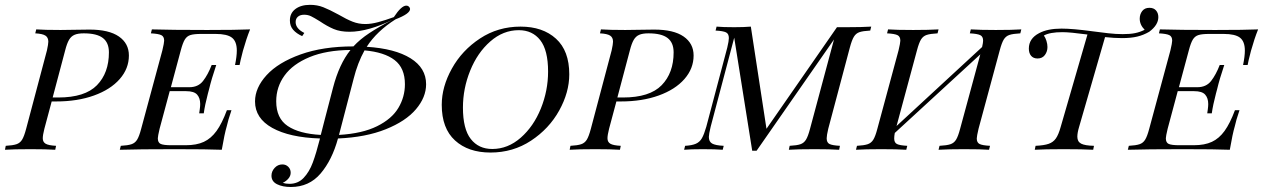

<svg xmlns="http://www.w3.org/2000/svg" viewBox="-46 -610 5144 782"><path d="M479 -383.9Q479 -330.6 441.5 -287.9Q404 -245.2 336.7 -221Q269.4 -196.8 183.1 -196.8H164.5L134.7 -85.5Q128.2 -59.7 128.2 -46.8Q128.2 -31.5 139.9 -24.6Q151.6 -17.7 182.3 -16.1L179 0Q141.9 -2.4 79 -2.4Q8.1 -2.4 -25.8 0L-22.6 -16.1Q6.5 -17.7 21 -22.6Q35.5 -27.4 44 -41.1Q52.4 -54.8 60.5 -85.5L145.2 -404.8Q150.8 -430.6 150.8 -440.3Q150.8 -457.3 139.1 -464.9Q127.4 -472.6 97.6 -474.2L101.6 -490.3Q134.7 -487.9 200.8 -487.9Q239.5 -487.9 258.9 -488.7L318.5 -489.5Q397.6 -489.5 438.3 -461.3Q479 -433.1 479 -383.9ZM397.6 -396.8Q397.6 -436.3 373 -455.2Q348.4 -474.2 295.2 -474.2Q271 -474.2 257.3 -468.1Q243.5 -462.1 235.1 -447.6Q226.6 -433.1 219.4 -404.8L168.5 -212.9H191.1Q300 -212.9 348.8 -262.9Q397.6 -312.9 397.6 -396.8Z M972.6 -490.3Q957.3 -452.4 943.5 -403.2Q931.5 -356.5 929.8 -345.2H911.3Q918.5 -380.6 918.5 -404Q918.5 -441.1 898.8 -456.5Q879 -471.8 832.3 -471.8H773.4Q744.4 -471.8 729.8 -467.3Q715.3 -462.9 706.9 -449.2Q698.4 -435.5 690.3 -404.8L650 -254.8H725Q761.3 -254.8 781 -280.2Q800.8 -305.6 816.1 -345.2H834.7Q815.3 -287.9 805.6 -246.8L800.8 -229Q788.7 -183.1 783.9 -148.4H765.3Q766.1 -153.2 767.7 -165.3Q769.4 -177.4 769.4 -186.3Q769.4 -210.5 756.9 -224.6Q744.4 -238.7 712.1 -238.7H645.2L604 -85.5Q596.8 -54.8 596.8 -46.8Q596.8 -29 608.5 -23.8Q620.2 -18.5 651.6 -18.5H710.5Q754.8 -18.5 784.3 -32.3Q813.7 -46 835.9 -76.6Q858.1 -107.3 878.2 -161.3H896.8Q882.3 -118.5 877.4 -95.2Q868.5 -65.3 857.3 0Q800.8 -2.4 667.7 -2.4Q518.5 -2.4 441.9 0L446 -16.1Q475 -17.7 489.5 -22.6Q504 -27.4 512.5 -41.1Q521 -54.8 529 -85.5L615.3 -404.8Q622.6 -435.5 622.6 -444.4Q622.6 -461.3 610.9 -466.9Q599.2 -472.6 568.5 -474.2L572.6 -490.3Q648.4 -487.9 797.6 -487.9Q919.4 -487.9 972.6 -490.3Z M1330.6 -46Q1306.5 41.9 1259.7 96.8Q1212.9 151.6 1138.7 151.6Q1104.8 151.6 1082.3 140.3Q1059.7 129 1059.7 105.6Q1059.7 87.9 1072.6 73.8Q1085.5 59.7 1104 59.7Q1118.5 59.7 1128.2 69.4Q1137.9 79 1137.9 93.5Q1137.9 106.5 1128.6 117.3Q1119.4 128.2 1105.6 134.7Q1117.7 138.7 1133.1 138.7Q1167.7 138.7 1190.7 114.5Q1213.7 90.3 1227.8 52.4Q1241.9 14.5 1257.3 -46Q1133.1 -50 1062.9 -89.1Q992.7 -128.2 992.7 -196.8Q992.7 -252.4 1039.9 -304Q1087.1 -355.6 1178.2 -388.3Q1269.4 -421 1393.5 -421Q1420.2 -450 1458.1 -475Q1496 -500 1551.6 -529Q1506.5 -506.5 1460.9 -493.5Q1415.3 -480.6 1377.4 -480.6Q1339.5 -480.6 1312.9 -491.9Q1286.3 -503.2 1256.5 -523.4Q1233.1 -537.9 1220.6 -544Q1208.1 -550 1192.7 -550Q1176.6 -550 1167.3 -541.9Q1158.1 -533.9 1158.1 -520.2Q1158.1 -493.5 1193.5 -475.8L1184.7 -462.9Q1161.3 -473.4 1148 -488.7Q1134.7 -504 1134.7 -526.6Q1134.7 -556.5 1157.3 -573.4Q1179.8 -590.3 1216.9 -590.3Q1246 -590.3 1270.6 -580.6Q1295.2 -571 1332.3 -550.8Q1365.3 -531.5 1389.9 -521.8Q1414.5 -512.1 1441.9 -512.1Q1466.1 -512.1 1494.4 -519.8Q1522.6 -527.4 1558.1 -540.3Q1588.7 -587.1 1608.9 -587.1Q1615.3 -587.1 1619.4 -583.1Q1624.2 -578.2 1624.2 -573.4Q1624.2 -554 1565.3 -531.5Q1488.7 -483.1 1447.6 -419.4Q1562.9 -412.1 1626.2 -372.6Q1689.5 -333.1 1689.5 -266.9Q1689.5 -213.7 1648 -164.9Q1606.5 -116.1 1525 -83.5Q1443.5 -50.8 1330.6 -46ZM1260.5 -60.5 1275 -116.9 1310.5 -253.2Q1335.5 -349.2 1381.5 -406.5Q1283.1 -405.6 1214.9 -377.4Q1146.8 -349.2 1112.9 -302.4Q1079 -255.6 1079 -197.6Q1079 -128.2 1125.8 -96.8Q1172.6 -65.3 1260.5 -60.5ZM1603.2 -266.9Q1603.2 -333.1 1561.3 -365.3Q1519.4 -397.6 1438.7 -404.8Q1410.5 -354 1394.4 -289.5L1334.7 -60.5Q1429.8 -66.1 1489.9 -96Q1550 -125.8 1576.6 -170.6Q1603.2 -215.3 1603.2 -266.9Z M1753.2 -183.1Q1753.2 -256.5 1794.4 -330.6Q1835.5 -404.8 1908.9 -453.2Q1982.3 -501.6 2074.2 -501.6Q2164.5 -501.6 2218.5 -452.4Q2272.6 -403.2 2272.6 -307.3Q2272.6 -233.9 2231.5 -159.7Q2190.3 -85.5 2116.9 -37.1Q2043.5 11.3 1951.6 11.3Q1861.3 11.3 1807.3 -37.9Q1753.2 -87.1 1753.2 -183.1ZM1839.5 -171.8Q1839.5 -84.7 1871.4 -44Q1903.2 -3.2 1958.9 -3.2Q2022.6 -3.2 2075 -49.2Q2127.4 -95.2 2156.9 -168.1Q2186.3 -241.1 2186.3 -318.5Q2186.3 -405.6 2154.4 -446.4Q2122.6 -487.1 2066.9 -487.1Q2003.2 -487.1 1950.8 -441.1Q1898.4 -395.2 1869 -322.2Q1839.5 -249.2 1839.5 -171.8Z M2779 -383.9Q2779 -330.6 2741.5 -287.9Q2704 -245.2 2636.7 -221Q2569.4 -196.8 2483.1 -196.8H2464.5L2434.7 -85.5Q2428.2 -59.7 2428.2 -46.8Q2428.2 -31.5 2439.9 -24.6Q2451.6 -17.7 2482.3 -16.1L2479 0Q2441.9 -2.4 2379 -2.4Q2308.1 -2.4 2274.2 0L2277.4 -16.1Q2306.5 -17.7 2321 -22.6Q2335.5 -27.4 2344 -41.1Q2352.4 -54.8 2360.5 -85.5L2445.2 -404.8Q2450.8 -430.6 2450.8 -440.3Q2450.8 -457.3 2439.1 -464.9Q2427.4 -472.6 2397.6 -474.2L2401.6 -490.3Q2434.7 -487.9 2500.8 -487.9Q2539.5 -487.9 2558.9 -488.7L2618.5 -489.5Q2697.6 -489.5 2738.3 -461.3Q2779 -433.1 2779 -383.9ZM2697.6 -396.8Q2697.6 -436.3 2673 -455.2Q2648.4 -474.2 2595.2 -474.2Q2571 -474.2 2557.3 -468.1Q2543.5 -462.1 2535.1 -447.6Q2526.6 -433.1 2519.4 -404.8L2468.5 -212.9H2491.1Q2600 -212.9 2648.8 -262.9Q2697.6 -312.9 2697.6 -396.8Z M3502.4 -501.6 3498.4 -485.5Q3468.5 -483.9 3454.4 -479Q3440.3 -474.2 3431.9 -460.5Q3423.4 -446.8 3415.3 -416.1L3327.4 -85.5Q3321 -58.1 3321 -46.8Q3321 -29 3332.7 -23.4Q3344.4 -17.7 3375 -16.1L3371.8 0Q3334.7 -2.4 3271.8 -2.4Q3200.8 -2.4 3166.9 0L3170.2 -16.1Q3200 -17.7 3214.1 -22.6Q3228.2 -27.4 3236.7 -41.1Q3245.2 -54.8 3253.2 -85.5L3350.8 -449.2L3035.5 4H3017.7L2944.4 -456.5L2848.4 -93.5Q2841.1 -62.9 2841.1 -52.4Q2841.1 -33.1 2854.4 -25.4Q2867.7 -17.7 2901.6 -16.1L2897.6 0Q2868.5 -2.4 2816.1 -2.4Q2766.9 -2.4 2740.3 0L2744.4 -16.1Q2772.6 -17.7 2788.3 -24.6Q2804 -31.5 2812.9 -47.2Q2821.8 -62.9 2830.6 -93.5L2916.1 -416.1Q2922.6 -443.5 2922.6 -454.8Q2922.6 -472.6 2910.9 -478.2Q2899.2 -483.9 2868.5 -485.5L2872.6 -501.6Q2897.6 -499.2 2944.4 -499.2Q2983.9 -499.2 3012.1 -501.6L3075.8 -85.5L3362.9 -499.2H3401.6Q3463.7 -499.2 3502.4 -501.6Z M4113.7 -490.3 4109.7 -474.2Q4079.8 -472.6 4065.3 -467.7Q4050.8 -462.9 4042.3 -449.2Q4033.9 -435.5 4025.8 -404.8L3939.5 -85.5Q3932.3 -54.8 3932.3 -46Q3932.3 -29 3944 -23.4Q3955.6 -17.7 3986.3 -16.1L3982.3 0Q3950 -2.4 3879.8 -2.4Q3815.3 -2.4 3776.6 0L3780.6 -16.1Q3810.5 -17.7 3825 -22.6Q3839.5 -27.4 3848 -41.1Q3856.5 -54.8 3864.5 -85.5L3946.8 -388.7L3598.4 -68.5Q3596 -55.6 3596 -46Q3596 -29 3607.3 -23.4Q3618.5 -17.7 3649.2 -16.1L3645.2 0Q3608.9 -2.4 3543.5 -2.4Q3475.8 -2.4 3440.3 0L3444.4 -16.1Q3473.4 -17.7 3487.9 -22.6Q3502.4 -27.4 3510.9 -41.1Q3519.4 -54.8 3527.4 -85.5L3613.7 -404.8Q3621 -435.5 3621 -444.4Q3621 -461.3 3609.3 -466.9Q3597.6 -472.6 3566.9 -474.2L3571 -490.3Q3604 -487.9 3673.4 -487.9Q3737.9 -487.9 3776.6 -490.3L3772.6 -474.2Q3742.7 -472.6 3728.2 -467.7Q3713.7 -462.9 3705.2 -449.2Q3696.8 -435.5 3688.7 -404.8L3605.6 -96.8L3954 -418.5Q3958.1 -436.3 3958.1 -444.4Q3958.1 -461.3 3946.4 -466.9Q3934.7 -472.6 3904 -474.2L3908.1 -490.3Q3944.4 -487.9 4009.7 -487.9Q4079 -487.9 4113.7 -490.3Z M4671.8 -540.3Q4671.8 -508.1 4634.7 -480.6Q4611.3 -466.9 4585.5 -460.9Q4559.7 -454.8 4523.4 -454.8Q4492.7 -454.8 4454.8 -458.9L4349.2 -93.5Q4341.9 -69.4 4341.9 -53.2Q4341.9 -33.1 4357.3 -25Q4372.6 -16.9 4409.7 -16.1L4406.5 0Q4364.5 -2.4 4286.3 -2.4Q4207.3 -2.4 4168.5 0L4171.8 -16.1Q4206.5 -17.7 4225 -24.2Q4243.5 -30.6 4254.4 -46Q4265.3 -61.3 4274.2 -93.5L4383.1 -469.4Q4312.1 -479 4281.5 -479Q4229.8 -479 4205.6 -465.3Q4212.1 -456.5 4216.1 -443.5Q4220.2 -430.6 4220.2 -418.5Q4220.2 -400 4209.7 -385.9Q4199.2 -371.8 4179.8 -371.8Q4162.9 -371.8 4153.6 -382.7Q4144.4 -393.5 4144.4 -412.1Q4144.4 -453.2 4186.3 -475Q4221 -493.5 4277.4 -493.5Q4323.4 -493.5 4405.6 -482.3Q4435.5 -478.2 4467.3 -474.6Q4499.2 -471 4526.6 -471Q4556.5 -471 4576.6 -475Q4596.8 -479 4616.1 -488.7Q4596 -508.9 4596 -533.9Q4596 -551.6 4606 -564.9Q4616.1 -578.2 4635.5 -578.2Q4653.2 -578.2 4662.5 -567.3Q4671.8 -556.5 4671.8 -540.3Z M5078.2 -490.3Q5062.9 -452.4 5049.2 -403.2Q5037.1 -356.5 5035.5 -345.2H5016.9Q5024.2 -380.6 5024.2 -404Q5024.2 -441.1 5004.4 -456.5Q4984.7 -471.8 4937.9 -471.8H4879Q4850 -471.8 4835.5 -467.3Q4821 -462.9 4812.5 -449.2Q4804 -435.5 4796 -404.8L4755.6 -254.8H4830.6Q4866.9 -254.8 4886.7 -280.2Q4906.5 -305.6 4921.8 -345.2H4940.3Q4921 -287.9 4911.3 -246.8L4906.5 -229Q4894.4 -183.1 4889.5 -148.4H4871Q4871.8 -153.2 4873.4 -165.3Q4875 -177.4 4875 -186.3Q4875 -210.5 4862.5 -224.6Q4850 -238.7 4817.7 -238.7H4750.8L4709.7 -85.5Q4702.4 -54.8 4702.4 -46.8Q4702.4 -29 4714.1 -23.8Q4725.8 -18.5 4757.3 -18.5H4816.1Q4860.5 -18.5 4889.9 -32.3Q4919.4 -46 4941.5 -76.6Q4963.7 -107.3 4983.9 -161.3H5002.4Q4987.9 -118.5 4983.1 -95.2Q4974.2 -65.3 4962.9 0Q4906.5 -2.4 4773.4 -2.4Q4624.2 -2.4 4547.6 0L4551.6 -16.1Q4580.6 -17.7 4595.2 -22.6Q4609.7 -27.4 4618.1 -41.1Q4626.6 -54.8 4634.7 -85.5L4721 -404.8Q4728.2 -435.5 4728.2 -444.4Q4728.2 -461.3 4716.5 -466.9Q4704.8 -472.6 4674.2 -474.2L4678.2 -490.3Q4754 -487.9 4903.2 -487.9Q5025 -487.9 5078.2 -490.3Z"/></svg>

Font: Playfair Display SC
Style: Italic
Weight: 400
Italic angle: -14°
Designer: Claus Eggers Sørensen
Foundry: Claus Eggers Sørensen
Version: Version 1.202; ttfautohint (v1.6)